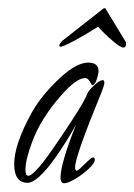

<svg xmlns="http://www.w3.org/2000/svg" viewBox="-20 -432 322 460"><path d="M134 7Q125 7 125 -6Q125 -40 162 -133Q140 -93 111 -52Q69 6 46 6Q14 6 14 -39Q14 -86 56 -162Q75 -197 114 -236Q160 -282 191 -282Q216 -282 216 -262Q216 -254 211.5 -241Q207 -228 201 -228Q200 -228 195 -237Q190 -245 184 -245Q163 -245 127 -204Q76 -146 56 -89Q41 -49 41 -25Q41 -11 48 -11Q64 -11 122 -98Q150 -139 167 -166.5Q184 -194 189 -207Q192 -215 205.5 -227.5Q219 -240 226 -240Q230 -240 230 -234Q230 -228 224 -213Q160 -57 160 -32Q160 -23 164 -23Q167 -23 183 -39Q199 -55 203 -55Q207 -55 207 -49Q207 -41 192.5 -27.5Q178 -14 160.5 -3.5Q143 7 134 7ZM275 -318Q269 -318 250 -334Q231 -350 215 -368Q187 -350 159 -335Q131 -320 126 -320Q122 -320 122 -323Q122 -325 124.5 -328.5Q127 -332 129 -334L227 -411Q232 -414 233 -411L281 -332Q282 -331 282 -327Q282 -318 275 -318Z"/></svg>

Font: Petemoss
Style: Regular
Weight: 400
Designer: Robert E. Leuschke
Foundry: Robert E. Leuschke
Version: Version 1.010; ttfautohint (v1.8.3)